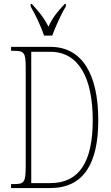

<svg xmlns="http://www.w3.org/2000/svg" viewBox="-20 -951 562 971"><path d="M203 -771H244C261 -816 289 -880 313 -918V-931H307C270 -891 247 -864 225 -816C201 -864 177 -891 141 -931H135V-918C158 -880 188 -816 203 -771ZM36 0H234C403 0 477 -124 477 -343C477 -576 395 -714 235 -714H36V-694H49C102 -694 110 -686 110 -609V-110C110 -27 102 -20 48 -20H36ZM234 -25H138V-689H235C378 -689 449 -557 449 -343C449 -128 378 -25 234 -25Z"/></svg>

Font: Noto Serif Armenian ExtraCondensed Thin
Style: Regular
Weight: 100
Width: 2
Designer: Monotype Design Team
Foundry: Monotype Imaging Inc.
Version: Version 2.008